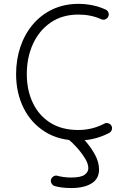

<svg xmlns="http://www.w3.org/2000/svg" viewBox="-20 -705 656 990"><path d="M538.1 -619.6Q533.7 -609.4 522.9 -605.2Q512.2 -601.1 502 -606Q447.8 -629.9 385.3 -629.9Q300.8 -629.9 241 -588.6Q181.2 -547.4 149.7 -477.8Q118.2 -408.2 118.2 -323.2Q118.2 -240.2 149.2 -174.8Q180.2 -109.4 239.5 -72Q298.8 -34.7 383.3 -34.7Q455.6 -34.7 517.6 -67.4Q527.3 -72.8 538.6 -69.3Q549.8 -65.9 554.7 -56.2Q560.1 -46.4 556.4 -35.6Q552.7 -24.9 543 -19.5Q467.8 19.5 383.3 19.5Q284.2 19.5 212.4 -25.4Q140.6 -70.3 101.8 -147.9Q63 -225.6 63 -323.2Q63 -397.5 85 -462.9Q106.9 -528.3 148.7 -578.1Q190.4 -627.9 250.2 -656.5Q310.1 -685.1 385.3 -685.1Q420.9 -685.1 456.1 -678Q491.2 -670.9 524.4 -655.8Q534.7 -651.4 538.8 -640.6Q543 -629.9 538.1 -619.6ZM329.6 -23.9Q336.9 -32.7 348.4 -33.9Q359.9 -35.2 368.2 -28.3Q391.6 -9.8 420.2 22.2Q448.7 54.2 469.7 92.5Q490.7 130.9 490.7 169.4Q490.7 216.8 452.1 240.7Q413.6 264.6 347.2 264.6Q297.9 264.6 262.2 254.4Q251.5 251 245.8 241Q240.2 231 243.2 220.2Q246.6 209.5 256.6 203.9Q266.6 198.2 277.3 201.7Q289.1 205.1 307.9 207.8Q326.7 210.4 345.7 210.4Q396.5 210.4 416 196.3Q435.5 182.1 435.5 162.1Q435.5 139.6 418 111.1Q400.4 82.5 376.7 56.2Q353 29.8 334 14.6Q325.2 7.3 324 -4.2Q322.8 -15.6 329.6 -23.9Z"/></svg>

Font: Mikhak Light
Style: Regular
Weight: 300
Designer: Amin Abedi
Version: Version 3.3